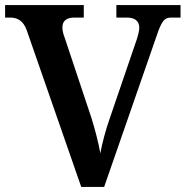

<svg xmlns="http://www.w3.org/2000/svg" viewBox="-20 -734 729 754"><path d="M85 -615 299 0H389L594 -590C615 -653 626 -665 652 -665H689V-714H437V-665H478C509 -665 527 -652 527 -625C527 -614 522 -594 517 -579L411 -269C395 -224 381 -171 374 -132C367 -173 352 -230 339 -271L234 -586C229 -598 225 -614 225 -626C225 -655 245 -665 272 -665H309V-714H0V-665H19C46 -665 71 -655 85 -615Z"/></svg>

Font: Noto Serif Yezidi SemiBold
Style: Regular
Weight: 600
Designer: Dalton Maag Ltd
Foundry: Dalton Maag Ltd
Version: Version 1.001